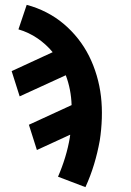

<svg xmlns="http://www.w3.org/2000/svg" viewBox="-20 -558 540 791"><path d="M332 213 219 170Q236 131 248.5 90Q261 49 268 7Q268 6 268 5.5Q268 5 268 4Q269 2 269 0.5Q269 -1 269 -3L132 60L99 -44L275 -125Q274 -157 268 -188Q262 -219 251 -248L61 -161L28 -265L197 -343Q184 -359 168 -373.5Q152 -388 134.5 -400Q117 -412 97 -421.5Q77 -431 56 -437L90 -538Q132 -527 171 -507Q210 -487 242.5 -459.5Q275 -432 301.5 -398.5Q328 -365 347 -327Q366 -289 378.5 -246.5Q391 -204 396 -160.5Q401 -117 399.5 -70.5Q398 -24 391 21Q382 71 367.5 119Q353 167 332 213Z"/></svg>

Font: Iosevka Curly XBdObl
Style: Regular
Weight: 800
Italic angle: -9°
Monospace: yes
Designer: Belleve Invis
Foundry: Belleve Invis
Version: Version 11.1.0; ttfautohint (v1.8.3)